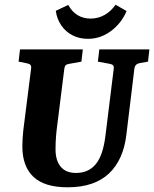

<svg xmlns="http://www.w3.org/2000/svg" viewBox="-20 -783 655 816"><path d="M267 13Q169 13 122 -31.5Q75 -76 75 -161Q75 -176 76 -193.5Q77 -211 79 -229L112 -490Q114 -502 109.5 -507Q105 -512 94 -514L59 -521L65 -573H332L326 -521L276 -512Q269 -511 262 -508Q255 -505 253 -488L223 -249Q220 -227 218 -202Q216 -177 216 -148Q216 -101 238 -74.5Q260 -48 303 -48Q330 -48 351 -57.5Q372 -67 387.5 -86Q403 -105 413 -135Q423 -165 428 -205L463 -488Q465 -500 461 -505Q457 -510 445 -512L396 -521L402 -573H615L609 -521L575 -515Q567 -514 560 -509Q553 -504 551 -490L517 -210Q511 -158 492.5 -116.5Q474 -75 443.5 -46Q413 -17 369 -2Q325 13 267 13ZM354 -618Q317 -618 288 -633Q259 -648 240.5 -675Q222 -702 217 -737L270 -762Q286 -733 310 -718.5Q334 -704 365 -704Q397 -704 424.5 -719.5Q452 -735 471 -763L518 -736Q496 -684 451.5 -651Q407 -618 354 -618Z"/></svg>

Font: Rasa
Style: Italic
Weight: 400
Italic angle: -7.10001°
Designer: Anna Giedrys (Yrsa+Rasa design), David Brezina (Yrsa art-direction, Rasa art-direction, design)
Foundry: Rosetta Type Foundry
Version: Version 2.004